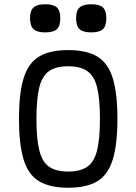

<svg xmlns="http://www.w3.org/2000/svg" viewBox="-20 -867 640 901"><path d="M300 14Q213 14 162.5 -17Q112 -48 90.5 -119.5Q69 -191 69 -309Q69 -428 90.5 -499Q112 -570 162.5 -601Q213 -632 300 -632Q387 -632 437.5 -601Q488 -570 509.5 -499Q531 -428 531 -309Q531 -191 509.5 -119.5Q488 -48 437.5 -17Q387 14 300 14ZM300 -62Q357 -62 389.5 -84.5Q422 -107 435.5 -161Q449 -215 449 -309Q449 -404 435.5 -457.5Q422 -511 389.5 -533.5Q357 -556 300 -556Q243 -556 210.5 -533.5Q178 -511 164.5 -457.5Q151 -404 151 -309Q151 -215 164.5 -161Q178 -107 210.5 -84.5Q243 -62 300 -62ZM408 -715Q370 -715 353.5 -730Q337 -745 337 -782Q337 -817 353.5 -832Q370 -847 408 -847Q447 -847 463 -832Q479 -817 479 -782Q479 -745 463 -730Q447 -715 408 -715ZM192 -715Q154 -715 137.5 -730Q121 -745 121 -782Q121 -817 137.5 -832Q154 -847 192 -847Q231 -847 247 -832Q263 -817 263 -782Q263 -745 247 -730Q231 -715 192 -715Z"/></svg>

Font: Victor Mono Thin Medium
Style: Regular
Weight: 500
Monospace: yes
Version: Version 1.561;gftools[0.9.30]